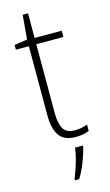

<svg xmlns="http://www.w3.org/2000/svg" viewBox="-133 -705 555 973"><g transform="rotate(-15 144.0 -218.5)"><path d="M199 -24Q218 -24 235 -27.5Q252 -31 265 -36V-3Q251 3 234 6.5Q217 10 194 10Q134 10 108.5 -26.5Q83 -63 83 -133V-496H15V-521L83 -531L94 -658H122V-529H264V-496H122V-135Q122 -80 138.5 -52Q155 -24 199 -24ZM217 69Q208 105 192 146Q176 187 155 221H133V213Q140 196 149.5 168.5Q159 141 166.5 111.5Q174 82 176 61H217Z"/></g></svg>

Font: Noto Sans Sinhala SemiCondensed ExtraLight
Style: Regular
Weight: 200
Width: 4
Designer: Jelle Bosma - Monotype Design Team
Foundry: Monotype Imaging Inc.
Version: Version 2.006; ttfautohint (v1.8.4.7-5d5b)